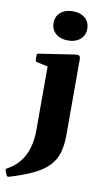

<svg xmlns="http://www.w3.org/2000/svg" viewBox="-138 -776 550 1003"><g transform="rotate(10 137.5 -274.0)"><path d="M84.2 -86V-311.3H243.1V-86ZM-36.8 152.4Q-41.4 144.3 -31.8 139.4Q7.8 117.6 33.2 86.1Q58.7 54.6 71.4 11.6Q84.2 -31.3 84.2 -86H243.1Q243.1 -31.7 231.2 8.5Q219.4 48.7 190.3 79.2Q161.2 109.7 111.2 133.8Q61.1 157.9 -15.3 181Q-23.9 183.2 -28.4 174.8ZM84.2 -311.3V-462L103.4 -417.3L26.8 -434.3Q17.2 -436.4 17.2 -446.4V-469Q17.2 -479.2 27.2 -479.6L213 -507.8Q229.3 -510.4 236.2 -506.3Q243.1 -502.2 243.1 -488V-311.3ZM165.1 -573.9Q124.8 -573.9 100.1 -595.2Q75.3 -616.5 75.3 -651.6Q75.3 -686.8 100.1 -707.7Q124.8 -728.7 165.1 -728.7Q205.1 -728.7 229.7 -707.7Q254.2 -686.8 254.2 -651.6Q254.2 -616.5 229.7 -595.2Q205.1 -573.9 165.1 -573.9Z"/></g></svg>

Font: Hahmlet
Style: Regular
Weight: 400
Designer: Minjoo Ham & Mark Frömberg
Foundry: hypertype
Version: Version 1.002